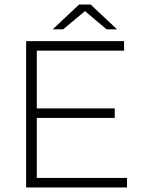

<svg xmlns="http://www.w3.org/2000/svg" viewBox="-20 -825 641 845"><path d="M539 -42V0H95V-644H526V-602H142V-348H485V-306H142V-42ZM449 -696 354 -776 258 -696H212L328 -805H379L495 -696Z"/></svg>

Font: Montserrat Ace
Style: Light
Weight: 300
Designer: Julieta Ulanovsky
Foundry: Julieta Ulanovsky
Version: Version 1